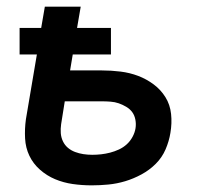

<svg xmlns="http://www.w3.org/2000/svg" viewBox="-20 -550 640 578"><path d="M256 8Q227 8 199 4Q171 0 146 -10.5Q121 -21 100.5 -39Q80 -57 68.5 -81Q57 -105 55.5 -133.5Q54 -162 58 -191L91 -386H39V-466H104L115 -530H223L212 -466H314V-386H199L191 -338H286Q315 -338 343 -334.5Q371 -331 396 -321.5Q421 -312 442.5 -296Q464 -280 478 -257.5Q492 -235 495 -207Q498 -179 493 -150Q489 -125 478.5 -100.5Q468 -76 449 -57Q430 -38 406 -25Q382 -12 357 -4.5Q332 3 306.5 5.5Q281 8 256 8ZM258 -84Q271 -84 284.5 -85.5Q298 -87 311.5 -90.5Q325 -94 338 -100Q351 -106 361.5 -115.5Q372 -125 379 -138Q386 -151 388 -164Q390 -177 387.5 -190Q385 -203 378 -212.5Q371 -222 360 -228.5Q349 -235 337.5 -239Q326 -243 312.5 -244Q299 -245 286 -245H175L164 -176Q162 -162 163 -149Q164 -136 169.5 -124.5Q175 -113 184.5 -105Q194 -97 206 -92.5Q218 -88 231 -86Q244 -84 258 -84Z"/></svg>

Font: Iosevka Curly SmBdEx
Style: Italic
Weight: 600
Width: 7
Italic angle: -9°
Monospace: yes
Designer: Belleve Invis
Foundry: Belleve Invis
Version: Version 11.1.0; ttfautohint (v1.8.3)